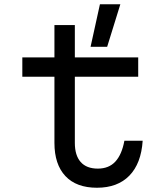

<svg xmlns="http://www.w3.org/2000/svg" viewBox="-20 -868 790 903"><path d="M332 -750V-598H630V-507H332V-196Q332 -137 359.5 -106Q387 -75 440 -75Q492 -75 522.5 -108Q553 -141 565 -206H651Q644 -99 588.5 -42Q533 15 436 15Q339 15 287.5 -40Q236 -95 236 -196V-507H85V-598H236V-750ZM406 -648 450 -848H546L484 -648Z"/></svg>

Font: Martian Mono SemiExpanded Light
Style: Regular
Weight: 300
Width: 6
Monospace: yes
Designer: Roman Shamin
Foundry: Evil Martians
Version: Version 0.930